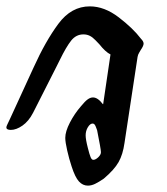

<svg xmlns="http://www.w3.org/2000/svg" viewBox="-33 -573 523 603"><path d="M192 -50Q184 -74 178 -100.5Q172 -127 172 -140Q172 -160 186.5 -188Q201 -216 221 -239Q234 -255 242.5 -261Q251 -267 259 -267Q274 -267 290 -246H291L314 -402Q298 -410 279 -434Q276 -437 267 -446.5Q258 -456 249 -460.5Q240 -465 229 -465Q206 -465 190.5 -445.5Q175 -426 155 -385L145 -365L71 -219Q57 -192 37.5 -178.5Q18 -165 1 -165Q-13 -165 -13 -173Q-13 -176 -10 -182L-1 -201Q49 -309 72 -360Q110 -444 150.5 -498.5Q191 -553 249 -553Q295 -553 340 -518.5Q385 -484 410 -451Q418 -443 418 -436Q418 -429 409 -416Q408 -414 404 -407.5Q400 -401 399 -394L358 -124Q353 -88 339.5 -64Q326 -40 293 -12Q277 -1 265.5 4.5Q254 10 243 10Q227 10 215 -3Q203 -16 192 -50ZM284 -95Q284 -104 272 -164Q271 -166 269 -172Q267 -178 264.5 -181.5Q262 -185 258 -185Q250 -185 243 -173.5Q236 -162 236 -148Q236 -135 243 -108Q248 -88 251.5 -79.5Q255 -71 260 -71Q267 -71 275.5 -79Q284 -87 284 -95Z"/></svg>

Font: Charm
Style: Bold
Weight: 700
Designer: Katatrad Aksorn Co.,Ltd.
Foundry: Cadson Demak Co.,Ltd.
Version: Version 1.001